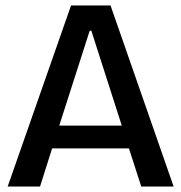

<svg xmlns="http://www.w3.org/2000/svg" viewBox="-20 -680 661 700"><path d="M8 0 239 -660H383L613 0H495L450 -139H170L126 0ZM307 -568 196 -222H424L313 -568Z"/></svg>

Font: Bricolage Grotesque 96pt Medium
Style: Regular
Weight: 500
Designer: Mathieu Triay
Foundry: Atelier Triay
Version: Version 1.001; ttfautohint (v1.8.4.7-5d5b);gftools[0.9.33.de